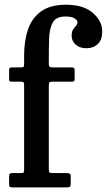

<svg xmlns="http://www.w3.org/2000/svg" viewBox="-20 -812 463 832"><path d="M191.5 -442V-80Q191.5 -68 194 -65Q196.5 -62 208.5 -62H265.5Q274 -62 280.2 -60.2Q286.5 -58.5 286.5 -49.5V-16Q286.5 -6 282.8 -3Q279 0 269 0H33.5Q24.5 0 22 -2.8Q19.5 -5.5 19.5 -15V-48.5Q19.5 -57.5 23 -59.8Q26.5 -62 34.5 -62H72Q80.5 -62 82.5 -65Q84.5 -68 84.5 -76.5V-441Q84.5 -450.5 82.8 -454.2Q81 -458 71.5 -458H33.5Q25 -458 22.2 -460Q19.5 -462 19.5 -470.5V-507Q19.5 -515.5 22.5 -517.8Q25.5 -520 34 -520H71Q80 -520 82.2 -522.5Q84.5 -525 84.5 -534.5V-572Q84.5 -636 101.8 -685.5Q119 -735 158.8 -763.2Q198.5 -791.5 265.5 -791.5Q342 -791.5 382.5 -756Q423 -720.5 423 -675.5Q423 -639.5 403.8 -621.2Q384.5 -603 355.5 -603Q326 -603 308.2 -618.2Q290.5 -633.5 290.5 -657.5Q290.5 -675 296.8 -684.2Q303 -693.5 309.2 -700Q315.5 -706.5 315.5 -716Q315.5 -724.5 303.2 -732.5Q291 -740.5 263 -740.5Q223 -740.5 208.5 -714Q194 -687.5 192.8 -644Q191.5 -600.5 191.5 -550V-533.5Q191.5 -520 204 -520H286Q296.5 -520 300 -517.8Q303.5 -515.5 303.5 -504.5V-473Q303.5 -462.5 301 -460.2Q298.5 -458 288 -458H205.5Q196.5 -458 194 -454.8Q191.5 -451.5 191.5 -442Z"/></svg>

Font: Besley* Narrow Medium
Style: Regular
Weight: 500
Width: 4
Designer: Owen Earl
Foundry: indestructible type*
Version: Version 3.000; ttfautohint (v1.8.3)